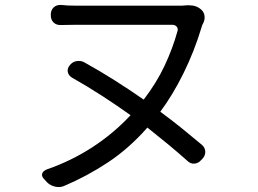

<svg xmlns="http://www.w3.org/2000/svg" viewBox="-20 -720 1040 775"><path d="M262 -457Q273 -471 290 -473.5Q307 -476 321 -468Q384 -433 444 -395Q504 -357 560 -318Q611 -384 644 -454Q677 -524 696 -593Q700 -604 693.5 -612Q687 -620 675 -620Q649 -620 608.5 -620Q568 -620 521.5 -620Q475 -620 430 -620Q385 -620 348.5 -620Q312 -620 292 -620Q271 -620 254 -619.5Q237 -619 227 -619Q208 -618 196.5 -629Q185 -640 185 -658V-661Q185 -679 196.5 -690Q208 -701 227 -700Q251 -697 292 -697Q312 -697 355.5 -697Q399 -697 453 -697Q507 -697 559.5 -697Q612 -697 651.5 -697Q691 -697 704 -697Q719 -697 725 -698Q741 -700 758 -697.5Q775 -695 789 -684Q802 -674 805 -659.5Q808 -645 802 -630Q800 -626 797.5 -621Q795 -616 793 -608Q764 -512 720.5 -424Q677 -336 627 -269Q672 -236 713.5 -202.5Q755 -169 793 -137Q807 -126 808.5 -110Q810 -94 798 -80L792 -74Q781 -61 765 -59.5Q749 -58 736 -71Q699 -104 658.5 -137.5Q618 -171 575 -205Q500 -120 415 -64Q330 -8 240 30Q223 38 203 33.5Q183 29 170 16L161 6Q147 -7 150 -18.5Q153 -30 171 -37Q269 -71 354 -126.5Q439 -182 507 -255Q451 -295 391.5 -333.5Q332 -372 270 -407Q256 -416 253.5 -430Q251 -444 262 -457Z"/></svg>

Font: Chiron GoRound TC
Style: Regular
Weight: 400
Designer: Ryoko NISHIZUKA 西塚涼子 (kana, bopomofo & ideographs); Paul D. Hunt (Latin, Greek & Cyrillic); Sandoll Communications 산돌커뮤니
Foundry: Adobe
Version: Version 1.000;hotconv 1.1.1;makeotfexe 2.6.0